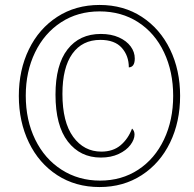

<svg xmlns="http://www.w3.org/2000/svg" viewBox="-20 -745 784 775"><path d="M56 -358Q56 -462 96.5 -545.5Q137 -629 211 -677Q285 -725 382 -725Q479 -725 552.5 -677Q626 -629 666.5 -545.5Q707 -462 707 -358Q707 -253 666.5 -169.5Q626 -86 552 -38Q478 10 382 10Q285 10 211 -38Q137 -86 96.5 -170Q56 -254 56 -358ZM679 -358Q679 -456 642 -534Q605 -612 537.5 -655.5Q470 -699 382 -699Q294 -699 226.5 -655Q159 -611 121.5 -533.5Q84 -456 84 -359Q84 -260 122 -182Q160 -104 228.5 -60Q297 -16 384 -16Q471 -16 538 -60Q605 -104 642 -182Q679 -260 679 -358ZM204 -363Q204 -483 252.5 -545.5Q301 -608 387 -608Q429 -608 460 -594Q491 -580 507.5 -557.5Q524 -535 524 -509Q524 -474 500 -473Q500 -520 471.5 -552Q443 -584 385 -584Q312 -584 272 -528Q232 -472 232 -366Q232 -252 275.5 -192.5Q319 -133 389 -133Q436 -133 466.5 -158.5Q497 -184 513 -226Q523 -217 523 -202Q523 -182 506.5 -160Q490 -138 459 -123.5Q428 -109 387 -109Q304 -109 254 -173.5Q204 -238 204 -363Z"/></svg>

Font: Noto Serif NarrowThin
Style: Italic
Weight: 250
Width: 4
Italic angle: -12°
Designer: Monotype Design Team
Foundry: Monotype Imaging Inc.
Version: Version 1.001